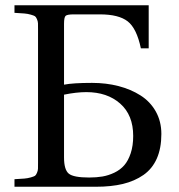

<svg xmlns="http://www.w3.org/2000/svg" viewBox="-20 -712 682 732"><path d="M35.2 0V-28.8Q60.5 -30.3 72.8 -31.2Q85 -32.2 97.2 -35.6Q109.4 -39.1 113.3 -41.7Q117.2 -44.4 120.8 -52.7Q124.5 -61 124.8 -68.6Q125 -76.2 125 -92.8V-599.1Q125 -615.7 124.8 -623.3Q124.5 -630.9 120.8 -639.2Q117.2 -647.5 113.3 -650.1Q109.4 -652.8 97.2 -656.2Q85 -659.7 72.8 -660.6Q60.5 -661.6 35.2 -663.1V-691.9H546.9V-527.8H517.1Q501 -604 466.8 -630.6Q432.6 -657.2 360.8 -657.2H261.2Q236.3 -657.2 230.2 -651.6Q224.1 -646 224.1 -621.1V-389.2Q257.8 -396 331.1 -396Q384.8 -396 431.9 -383.8Q479 -371.6 515.9 -348.1Q552.7 -324.7 574 -286.9Q595.2 -249 595.2 -201.2Q595.2 -147 577.9 -107.7Q560.5 -68.4 526.9 -44.9Q493.2 -21.5 448.5 -10.7Q403.8 0 345.2 0ZM224.1 -111.8Q224.1 -64.9 242.2 -50Q260.3 -35.2 319.8 -35.2Q347.7 -35.2 370.6 -39.1Q393.6 -43 416 -53.7Q438.5 -64.5 453.6 -81.8Q468.8 -99.1 478.3 -127.7Q487.8 -156.2 487.8 -193.8Q487.8 -273.4 438.2 -317.1Q388.7 -360.8 309.1 -360.8Q271.5 -360.8 224.1 -351.1Z"/></svg>

Font: Heuristica
Style: Regular
Weight: 400
Version: Version 1.0.2